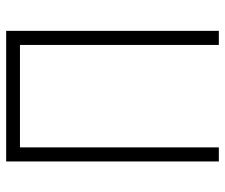

<svg xmlns="http://www.w3.org/2000/svg" viewBox="-74 -660 733 626"><g transform="rotate(-90 293.0 -346.5)"><path d="M460 0V-648.4H126V0H80.1V-693.4H505.9V0Z"/></g></svg>

Font: Cascadia Code NF ExtraLight
Style: Regular
Weight: 200
Monospace: yes
Designer: Aaron Bell
Foundry: Saja Typeworks
Version: Version 2404.023; ttfautohint (v1.8.4)